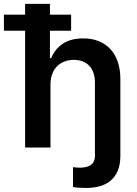

<svg xmlns="http://www.w3.org/2000/svg" viewBox="-61 -747 696 972"><path d="M194.6 0H66.1V-591.3H-41.2V-672.6H66.1V-727.3H191.8V-672.6H299V-591.3H191.8V-452.8H198.2Q217 -499.3 257.3 -525.9Q297.6 -552.6 360.4 -552.6Q403.1 -552.6 437.7 -539.1Q472.3 -525.6 496.8 -499.5Q521.3 -473.4 534.8 -435Q548.3 -396.7 548.3 -347.3V41.9Q548.3 87 534.8 118.1Q521.3 149.1 498 168.3Q474.8 187.5 443.4 196Q411.9 204.5 376.1 204.5Q354.4 204.5 337.7 203.3Q321 202.1 308.6 199.6V99.1Q316.8 100.1 324.9 101Q333.1 101.9 342.3 101.9Q358 101.9 372 99.1Q386 96.2 396.7 89.5Q407.3 82.7 413.5 71.2Q419.7 59.7 419.7 41.9V-327.4Q419.7 -355.1 412.5 -376.8Q405.2 -398.4 391.3 -413.4Q377.5 -428.3 357.6 -436.1Q337.7 -443.9 312.5 -443.9Q286.6 -443.9 264.9 -435.5Q243.3 -427.2 227.6 -411.2Q212 -395.2 203.3 -372.2Q194.6 -349.1 194.6 -319.6Z"/></svg>

Font: Interop SemBd
Style: Regular
Weight: 600
Designer: Rasmus Andersson, Google, Jang Haemin
Foundry: jhaemin
Version: Version 1.008